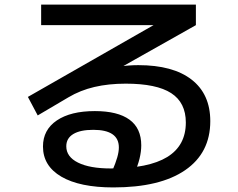

<svg xmlns="http://www.w3.org/2000/svg" viewBox="-20 -760 1040 840"><path d="M476 60Q329 60 248.5 13Q168 -34 168 -119Q168 -192 228.5 -233Q289 -274 395 -274Q495 -274 546.5 -236.5Q598 -199 598 -124Q598 -97 590.5 -66Q583 -35 567 0L471 -12Q486 -47 493 -71.5Q500 -96 500 -115Q500 -192 388 -192Q331 -192 300.5 -173.5Q270 -155 270 -120Q270 -74 321.5 -48.5Q373 -23 464 -23Q630 -23 711.5 -73Q793 -123 793 -224Q793 -311 729 -352.5Q665 -394 530 -394Q455 -394 393 -379.5Q331 -365 279 -334L145 -255L102 -336L685 -669V-650H160V-740H837V-650L358 -380L303 -425Q344 -439 394.5 -450.5Q445 -462 495.5 -468.5Q546 -475 585 -475Q737 -475 818.5 -411.5Q900 -348 900 -230Q900 -91 790 -15.5Q680 60 476 60Z"/></svg>

Font: M PLUS 1 Code Medium
Style: Regular
Weight: 500
Designer: Coji Morishita
Foundry: UNDERFOREST DESIGN
Version: Version 1.002